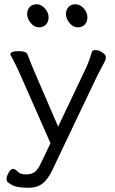

<svg xmlns="http://www.w3.org/2000/svg" viewBox="-20 -721 540 905"><path d="M29 -464Q29 -462 39.5 -443.5Q50 -425 72 -377L218 -46L174 46Q160 77 144.5 89Q129 101 102.5 101Q76 101 63.5 88Q51 75 41 75Q31 75 21 92.5Q11 110 11 121Q11 132 16 137Q39 156 63 160Q87 164 106 164H116Q155 164 180.5 144Q206 124 226 82L437 -361Q446 -379 457 -399.5Q468 -420 473.5 -430.5Q479 -441 479 -452Q479 -463 462 -474Q445 -485 430.5 -485Q416 -485 413 -476Q397 -422 377 -383L254 -124L138 -393Q118 -441 110 -464Q104 -480 66.5 -480Q29 -480 29 -464ZM163 -592Q184 -592 196.5 -605Q209 -618 209 -640Q209 -662 191.5 -681.5Q174 -701 153 -701Q132 -701 120 -688Q108 -675 108 -654Q108 -633 125 -612.5Q142 -592 163 -592ZM346 -592Q367 -592 379.5 -605Q392 -618 392 -640Q392 -662 374.5 -681.5Q357 -701 336 -701Q315 -701 303 -688Q291 -675 291 -654Q291 -633 308 -612.5Q325 -592 346 -592Z"/></svg>

Font: LXGW WenKai TC
Style: Regular
Weight: 400
Designer: LXGW / Fontworks Inc.
Foundry: LXGW / Fontworks Inc.
Version: Version 1.330